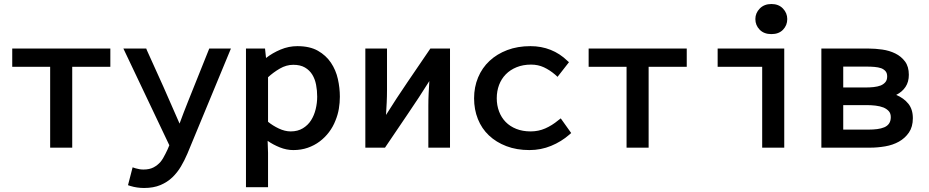

<svg xmlns="http://www.w3.org/2000/svg" viewBox="-20 -736 4628 957"><path d="M230 0V-403H41V-494H530V-403H340V0Z M875 -120Q885 -147 895 -173.5Q905 -200 916 -227L1023 -494H1131L914 30Q900 63 882 93.5Q864 124 839 148Q814 172 779.5 186.5Q745 201 698 201Q681 201 663.5 198.5Q646 196 630 191L618 187L641 98L656 103Q676 109 695 109Q725 109 745 98.5Q765 88 780 71Q793 55 805 30Q810 20 815 9.5Q820 -1 824 -12L595 -494H709L712 -486Q754 -394 794.5 -303.5Q835 -213 875 -120Z M1316 -129Q1339 -110 1369.5 -95.5Q1400 -81 1429 -81Q1464 -81 1489.5 -96.5Q1515 -112 1530.5 -136.5Q1546 -161 1553.5 -192Q1561 -223 1561 -254Q1561 -285 1555.5 -313.5Q1550 -342 1536.5 -364Q1523 -386 1500 -399.5Q1477 -413 1442 -413Q1407 -413 1374.5 -394Q1342 -375 1316 -351ZM1314 -34Q1314 -19 1315 -4Q1316 11 1316 26V197H1206V-494H1301L1306 -447Q1338 -472 1378.5 -489Q1419 -506 1462 -506Q1524 -506 1564.5 -483Q1605 -460 1629.5 -423.5Q1654 -387 1664 -342.5Q1674 -298 1674 -254Q1674 -224 1669 -194Q1664 -164 1652 -135Q1640 -104 1620 -77.5Q1600 -51 1573.5 -31Q1547 -11 1514 0.5Q1481 12 1442 12Q1408 12 1374.5 -1.5Q1341 -15 1314 -34Z M2120 -332Q2068 -249 2013 -168.5Q1958 -88 1903 -6L1899 0H1801V-494H1909V-287Q1909 -256 1907.5 -225Q1906 -194 1904 -163Q1956 -246 2011 -326.5Q2066 -407 2121 -488L2125 -494H2223V0H2115V-208Q2115 -239 2116.5 -270Q2118 -301 2120 -332Z M2827 -73 2818 -65Q2778 -30 2727 -9Q2676 12 2619 12Q2555 12 2504 -7.5Q2453 -27 2417 -61Q2381 -95 2362 -142.5Q2343 -190 2343 -246Q2343 -302 2363 -350Q2383 -398 2420 -432.5Q2457 -467 2508.5 -486.5Q2560 -506 2624 -506Q2678 -506 2724.5 -487.5Q2771 -469 2808 -433L2816 -426L2759 -353L2747 -364Q2720 -387 2691 -400.5Q2662 -414 2627 -414Q2587 -414 2555 -401Q2523 -388 2501 -365.5Q2479 -343 2467.5 -312.5Q2456 -282 2456 -246Q2456 -211 2467.5 -180.5Q2479 -150 2500.5 -128Q2522 -106 2553.5 -93.5Q2585 -81 2625 -81Q2664 -81 2698 -96Q2732 -111 2762 -136L2775 -146Z M3103 0V-403H2914V-494H3403V-403H3213V0Z M3779 0V-403H3557V-494H3889V0ZM3825 -716Q3861 -716 3882.5 -693.5Q3904 -671 3904 -641Q3904 -610 3883 -588Q3862 -566 3825 -566Q3788 -566 3766.5 -588Q3745 -610 3745 -641Q3745 -671 3767 -693.5Q3789 -716 3825 -716Z M4183 -300H4296Q4315 -300 4334.5 -302Q4354 -304 4370 -310Q4384 -316 4393 -326.5Q4402 -337 4402 -355Q4402 -372 4393.5 -381.5Q4385 -391 4372 -396Q4357 -401 4338.5 -402.5Q4320 -404 4302 -404H4183ZM4183 -90H4309Q4332 -90 4352 -92.5Q4372 -95 4387.5 -101.5Q4403 -108 4411.5 -120.5Q4420 -133 4420 -152Q4420 -171 4410 -182Q4400 -193 4384 -200Q4366 -207 4344.5 -209.5Q4323 -212 4304 -212H4183ZM4447 -263Q4485 -247 4507.5 -219Q4530 -191 4530 -147Q4530 -104 4510.5 -75.5Q4491 -47 4460.5 -30Q4430 -13 4392 -6.5Q4354 0 4317 0H4074V-494H4310Q4342 -494 4377.5 -489Q4413 -484 4442.5 -469.5Q4472 -455 4491 -429.5Q4510 -404 4510 -363Q4510 -328 4493.5 -303Q4477 -278 4447 -263Z"/></svg>

Font: Codetta
Style: Bold
Weight: 700
Designer: Ulrich Proeller
Foundry: PROSA GmbH
Version: Version 2.00;September 29, 2018;FontCreator 11.5.0.2427 64-b